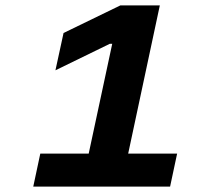

<svg xmlns="http://www.w3.org/2000/svg" viewBox="-20 -690 740 710"><path d="M103 0H609L635 -122H454L571 -670H425L215 -568L185 -430L386 -528H395L308 -122H129Z"/></svg>

Font: LT Wave Bold
Style: Italic
Weight: 700
Designer: Daniel Lyons
Version: Version 2.5 (Glyphs App)